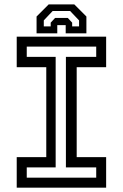

<svg xmlns="http://www.w3.org/2000/svg" viewBox="-20 -870 570 890"><path d="M57.5 0V-141.5H194.5V-558.5H57.5V-700H472V-558.5H335.5V-141.5H472V0ZM104 -46.5H426V-94H285.5V-606.5H426V-654H104V-606.5H238V-94H104ZM324.5 -849.5 380.5 -793.5V-715.5H284.5V-753.5H245.5V-715.5H149.5V-793.5L205.5 -849.5ZM305 -819H224L183 -775.5V-747.5H215V-765L235.5 -787H294L314.5 -765V-747.5H346.5V-775.5Z"/></svg>

Font: Tourney Medium
Style: Regular
Weight: 500
Designer: Tyler Finck
Foundry: Etcetera Type Co
Version: Version 1.015